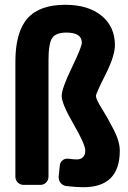

<svg xmlns="http://www.w3.org/2000/svg" viewBox="-20 -780 540 810"><path d="M384.8 -375Q384.8 -361.3 409.7 -321.8Q434.6 -282.2 460 -232.4Q485.4 -182.6 485.4 -144.5Q485.4 10.7 330.1 9.8Q302.7 9.8 259.8 4.9Q245.1 2.9 235.8 -8.3Q226.6 -19.5 227.5 -35.2L232.4 -82Q233.4 -95.7 244.1 -104Q254.9 -112.3 268.6 -110.4Q290 -107.4 304.7 -107.4Q320.3 -107.4 330.1 -117.2Q339.8 -127 339.8 -144.5Q339.8 -170.9 290 -256.8Q240.2 -342.8 240.2 -375Q240.2 -406.2 282.7 -494.1Q325.2 -582 325.2 -599.6Q325.2 -642.6 259.8 -642.6Q215.8 -642.6 200.2 -619.6Q184.6 -596.7 184.6 -525.4V-35.2Q184.6 -20.5 174.8 -10.3Q165 0 150.4 0H80.1Q65.4 0 55.2 -9.8Q44.9 -19.5 44.9 -35.2V-519.5Q44.9 -644.5 95.7 -702.1Q146.5 -759.8 254.9 -759.8Q352.5 -759.8 408.7 -713.4Q464.8 -667 464.8 -589.8Q464.8 -543.9 424.8 -464.8Q384.8 -385.7 384.8 -375Z"/></svg>

Font: Rounded-L Mgen+ 1m bold
Style: Bold
Weight: 700
Designer: [Source Han Sans]
Ryoko NISHIZUKA  (kana & ideographs); Paul D. Hunt (Latin, Greek & Cyrillic); Wenlong ZHANG  (bopomofo
Version: Version 1.059.20150602